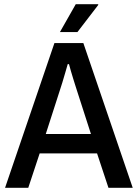

<svg xmlns="http://www.w3.org/2000/svg" viewBox="-20 -890 654 910"><path d="M4 0 238 -686H375L609 0H494L440 -163H168L114 0ZM197 -255H411L344 -463Q341 -472 336.5 -486.5Q332 -501 326.5 -518.5Q321 -536 316 -553.5Q311 -571 307 -586H301Q296 -568 289 -544.5Q282 -521 275.5 -499Q269 -477 264 -463ZM264 -738 339 -870H445L446 -867L347 -738Z"/></svg>

Font: Archivo SemiCondensed Medium
Style: Regular
Weight: 500
Width: 4
Designer: Hector Gatti
Foundry: Omnibus-Type
Version: Version 2.001